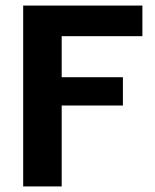

<svg xmlns="http://www.w3.org/2000/svg" viewBox="-20 -670 557 690"><path d="M201.7 0H63.3V-650H491.7V-540H201.7V-392.5H421.7V-290.8H201.7Z"/></svg>

Font: Familjen Grotesk Variable
Style: Regular
Weight: 400
Designer: Anders Wikstroem, Jonas Baeckman, Matilda Gysing, Kristian Moeller
Foundry: Familjen STHLM AB
Version: Version 2.000